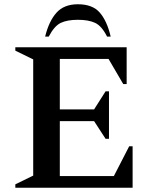

<svg xmlns="http://www.w3.org/2000/svg" viewBox="-20 -882 709 902"><path d="M52 0V-16L136 -57V-603L52 -644V-660H575V-487H559L490 -605H261V-368H422L476 -453H492V-230H476L422 -313H261V-55H515L587 -195H603V0ZM192 -710Q210 -783 245.5 -822.5Q281 -862 346 -862Q415 -862 449 -822.5Q483 -783 500 -710H483Q458 -760 427 -774.5Q396 -789 346 -789Q296 -789 265.5 -774.5Q235 -760 209 -710Z"/></svg>

Font: Spectral SemiBold
Style: Regular
Weight: 600
Designer: Jean-Baptiste Levee
Foundry: Production Type
Version: Version 2.001